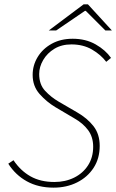

<svg xmlns="http://www.w3.org/2000/svg" viewBox="-20 -850 534 882"><path d="M226 12Q156 12 103.5 -17Q51 -46 18 -98L42 -114Q74 -66 120 -40Q166 -14 230 -14Q280 -14 320.5 -34Q361 -54 384.5 -90.5Q408 -127 408 -176Q408 -221 384.5 -252.5Q361 -284 322 -306L234 -358Q194 -382 162 -418Q130 -454 130 -506Q130 -550 153 -588Q176 -626 217.5 -649Q259 -672 314 -672Q374 -672 419.5 -646Q465 -620 490 -584L468 -566Q443 -599 402.5 -622.5Q362 -646 308 -646Q263 -646 230 -626Q197 -606 178.5 -574.5Q160 -543 160 -510Q160 -462 187 -433Q214 -404 248 -384L334 -334Q381 -307 409.5 -270.5Q438 -234 438 -180Q438 -122 410 -79Q382 -36 334 -12Q286 12 226 12ZM204 -710 364 -830H384L494 -710H464L374 -800H370L238 -710Z"/></svg>

Font: Source Sans 3 ExtraLight ExtraLight
Style: Italic
Weight: 250
Italic angle: -11°
Version: Version 3.052;hotconv 1.1.0;makeotfexe 2.6.0